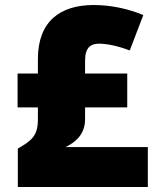

<svg xmlns="http://www.w3.org/2000/svg" viewBox="-20 -745 626 765"><path d="M353 -725C221 -725 131 -661 131 -510V-452H50V-317H131V-269C131 -202 104 -184 51 -153V0H569V-159H241C276 -176 319 -206 319 -270V-317H487V-452H319V-504C319 -557 343 -571 374 -571C404 -571 447 -563 497 -544L551 -685C494 -709 424 -725 353 -725Z"/></svg>

Font: Noto Sans Lao Looped Black
Style: Regular
Weight: 900
Designer: Mark Frömberg, Ben Mitchell
Foundry: The Fontpad Ltd
Version: Version 1.002